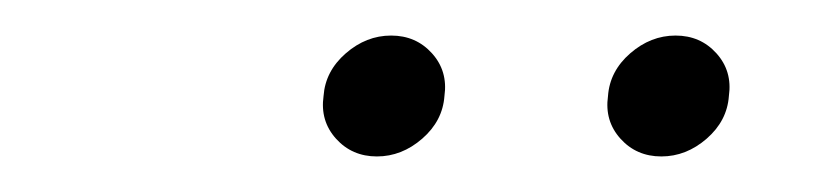

<svg xmlns="http://www.w3.org/2000/svg" viewBox="-20 -690 467 108"><path d="M162 -636Q163 -650 174.5 -660Q186 -670 200 -670Q214 -670 223 -660Q232 -650 230 -636Q229 -622 217.5 -612Q206 -602 192 -602Q178 -602 169 -612Q160 -622 162 -636ZM322 -636Q323 -650 334.5 -660Q346 -670 360 -670Q374 -670 383 -660Q392 -650 390 -636Q389 -622 377.5 -612Q366 -602 352 -602Q338 -602 329 -612Q320 -622 322 -636Z"/></svg>

Font: SN Pro Thin
Style: Italic
Weight: 200
Italic angle: -9°
Designer: Tobias Whetton
Foundry: Supernotes
Version: Version 1.003;Glyphs 3.3 (3324)